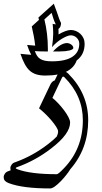

<svg xmlns="http://www.w3.org/2000/svg" viewBox="-136 -722 558 1053"><path d="M347.7 -62.5Q347.7 93.3 250 205.6Q239.3 222.7 226.6 238.5Q213.9 254.4 199.7 269.5Q159.2 311.5 139.2 311.5Q-11.7 311.5 -88.4 282.2Q-102.1 276.9 -108.9 269.5Q-115.7 262.2 -115.7 248.5Q-115.7 239.3 -108.6 229.5Q-101.6 219.7 -87.4 215.8L-77.1 211.4Q-79.1 207 -79.1 199.7Q-79.1 190.4 -72 180.7Q-64.9 170.9 -50.8 167Q-2 149.4 42.7 124.5Q87.4 99.6 128.9 67.4Q156.2 46.4 175.3 26.9Q182.6 12.2 182.6 -1.5Q182.6 -10.3 172.6 -26.1Q162.6 -42 147.2 -60.3Q131.8 -78.6 113.3 -96.7Q94.7 -114.7 78.1 -127.9L141.6 -261.2Q150.9 -277.3 164.1 -280.8L178.2 -310.1Q178.7 -311 179.2 -311.8Q179.7 -312.5 180.2 -313.5Q150.4 -307.6 112.8 -307.6Q84.5 -307.6 63.7 -314Q43 -320.3 27.3 -334.2Q11.7 -348.1 -0.5 -371.1Q-12.7 -394 -23.9 -426.8Q-5.4 -424.8 9.3 -423.6Q23.9 -422.4 35.2 -421.4Q22.9 -443.8 12.7 -475.6Q25.9 -474.1 36.6 -473.4Q47.4 -472.7 57.1 -471.7Q51.3 -522.5 38.1 -577.1L77.6 -612.8L74.7 -626L159.2 -701.7Q159.7 -700.2 162.6 -691.9Q165.5 -683.6 169.2 -674.1Q172.9 -664.6 175.8 -656.2Q178.7 -647.9 179.2 -646V-646.5Q182.6 -636.2 186.8 -623.8Q190.9 -611.3 198.7 -595.7Q198.7 -585.9 195.6 -577.1Q192.4 -568.4 184.6 -563.5Q185.1 -556.6 185.1 -549.8Q185.1 -543 185.1 -533.2Q204.1 -544.4 221.9 -551Q239.7 -557.6 252 -557.6Q266.6 -557.6 280.3 -552Q293.9 -546.4 304.7 -536.4Q315.4 -526.4 321.8 -512.5Q328.1 -498.5 328.1 -481.9Q328.1 -422.9 284.7 -390.6Q270 -349.1 225.1 -327.6Q231 -325.2 237.8 -318.8Q347.7 -209 347.7 -62.5ZM266.1 -459Q266.1 -454.6 260.5 -451.2Q254.9 -447.8 245.1 -445.3Q235.4 -442.9 222.2 -441.4Q209 -439.9 193.4 -439.9H154.8Q197.3 -485.8 231.9 -485.8Q237.3 -485.8 243.4 -483.6Q249.5 -481.4 254.6 -477.8Q259.8 -474.1 262.9 -469.2Q266.1 -464.4 266.1 -459ZM298.8 -481.9Q298.8 -492.2 294.9 -500.5Q291 -508.8 284.4 -515.1Q277.8 -521.5 269.3 -524.9Q260.7 -528.3 252 -528.3Q243.2 -528.3 230 -522.9Q216.8 -517.6 202.4 -508.8Q188 -500 174.1 -488.3Q160.2 -476.6 149.4 -463.4Q152.3 -485.8 154.1 -504.2Q155.8 -522.5 155.8 -538.1Q155.8 -561.5 152.8 -591.3Q165.5 -588.4 167.5 -588.4Q169.4 -588.4 169.4 -589.4Q160.6 -606.9 155.8 -623.3Q150.9 -639.6 147 -651.4L107.4 -615.7Q126.5 -538.1 126.5 -455.6V-439.9H106.9Q92.3 -439.9 79.6 -440.4Q66.9 -440.9 55.2 -441.9Q60.5 -426.3 67.6 -415.5Q74.7 -404.8 85.7 -398.2Q96.7 -391.6 112.1 -388.7Q127.4 -385.7 149.4 -385.7Q222.7 -385.7 260.7 -410.4Q298.8 -435.1 298.8 -481.9ZM318.4 -62.5Q318.4 -197.3 217.3 -298.3Q213.9 -301.8 210.4 -301.8Q207 -301.8 204.1 -296.4L151.4 -185.1Q167 -172.9 184.1 -154.5Q201.2 -136.2 215.6 -116.9Q230 -97.7 239.3 -79.8Q248.5 -62 248.5 -50.3Q248.5 12.2 147 90.3Q60.1 158.2 -42.5 194.8Q-49.8 197.3 -49.8 199.7Q-49.8 202.6 -41 206.1Q31.2 233.4 175.8 233.4Q183.6 233.4 215.3 200.2Q318.4 92.8 318.4 -62.5Z"/></svg>

Font: XB Kayhan Sayeh
Style: Regular
Weight: 700
Designer: Behnam
Foundry: Irmug
Version: Version 7.300 2009